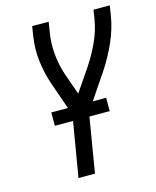

<svg xmlns="http://www.w3.org/2000/svg" viewBox="-111 -812 723 889"><g transform="rotate(-15 250.5 -367.5)"><path d="M154 0 203 -291 146 -454Q127 -509 119.5 -569Q112 -629 122 -691L129 -735H208L201 -691Q191 -635 196.5 -581Q202 -527 219 -477L254 -378L327 -485Q359 -533 383 -585Q407 -637 416 -691L423 -735H501L494 -691Q484 -627 456.5 -565Q429 -503 391 -446L280 -282L233 0ZM111 -262V-326H374V-262Z"/></g></svg>

Font: Iosevka Curly Oblique
Style: Regular
Weight: 400
Italic angle: -9°
Monospace: yes
Designer: Belleve Invis
Foundry: Belleve Invis
Version: Version 11.1.0; ttfautohint (v1.8.3)